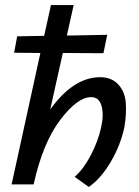

<svg xmlns="http://www.w3.org/2000/svg" viewBox="-20 -731 549 761"><path d="M377 -425Q422 -425 448.5 -396.5Q475 -368 478.5 -324Q482 -280 473 -227Q458 -156 419 -89.5Q380 -23 332 10L276 -30Q312 -62 340.5 -117Q369 -172 381 -227Q392 -276 382.5 -311Q373 -346 341 -346Q287 -346 218.5 -255.5Q150 -165 114 -3L113 0H26L140 -521L36 -522L48 -587L155 -589L182 -711H272L245 -590L405 -593L390 -520L229 -521L179 -297Q271 -425 377 -425Z"/></svg>

Font: EauTestInfant Semibold
Style: Italic
Weight: 600
Italic angle: -12°
Designer: Christian Thalmann (Catharsis Fonts)
Version: Version 0.001;PS 000.001;hotconv 1.0.88;makeotf.lib2.5.64775